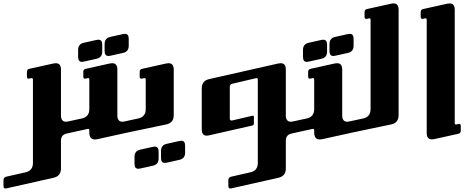

<svg xmlns="http://www.w3.org/2000/svg" viewBox="-103 -800 2715 1104"><path d="M-83 270C-83 281.2 -77.6 285.6 -66.4 283.2L204.6 222.2C233.4 215.8 247.6 197.8 247.6 168.5V9.3C247.6 -13.7 258.3 -27.3 280.8 -32.2L355.5 -48.8V-116.2L290.5 -102.1C285.2 -101.1 280.8 -100.1 276.4 -100.1C257.3 -100.1 247.6 -112.3 247.6 -136.7V-400.4C247.6 -424.3 237.8 -436.5 218.3 -436.5C214.4 -436.5 209.5 -436 204.6 -435.1L65.9 -404.3C56.2 -402.3 51.8 -396.5 51.8 -386.7V-359.9C51.8 -350.1 56.2 -345.7 65.9 -348.1L76.7 -350.6C83 -352.1 86.4 -349.1 86.4 -342.8V137.2C86.4 166.5 72.3 184.6 43.5 190.9L-66.4 215.8C-77.6 218.3 -83 225.6 -83 236.8Z M410.6 -38.6C410.6 -11.7 421.4 2 443.4 2C447.8 2 453.1 1 458.5 0L679.7 -48.8V-116.2L614.7 -102.1C609.4 -101.1 605 -100.1 600.6 -100.1C581.5 -100.1 571.8 -112.3 571.8 -136.7V-400.4C571.8 -424.3 562 -436.5 542.5 -436.5C538.6 -436.5 533.7 -436 528.8 -435.1L390.1 -404.3C380.4 -402.3 376 -396.5 376 -386.7V-359.9C376 -350.1 380.4 -345.7 390.1 -348.1L400.9 -350.6C407.2 -352.1 410.6 -349.1 410.6 -342.8V-172.4C410.6 -143.1 396.5 -125 367.7 -118.7L302.2 -104.5V-37.1L400.9 -58.6C407.2 -60.1 410.6 -57.6 410.6 -51.3ZM498.5 -546.4C498.5 -569.3 509.3 -583 531.7 -587.9L604 -604C607.9 -605 611.8 -605.5 614.7 -605.5C629.9 -605.5 637.2 -596.2 637.2 -577.1V-537.1C637.2 -514.2 626.5 -500.5 604 -495.6L531.7 -479.5C527.8 -478.5 523.9 -478 521 -478C505.9 -478 498.5 -487.3 498.5 -506.3ZM346.2 -512.7C346.2 -535.6 356.9 -549.3 379.4 -554.2L451.7 -570.3C455.6 -571.3 459.5 -571.8 462.4 -571.8C477.5 -571.8 484.9 -562.5 484.9 -543.5V-503.4C484.9 -480.5 474.1 -466.8 451.7 -461.9L379.4 -445.8C375.5 -444.8 371.6 -444.3 368.7 -444.3C353.5 -444.3 346.2 -453.6 346.2 -472.7Z M853 -84.5C881.8 -90.3 896 -108.4 896 -137.7V-400.4C896 -424.3 886.2 -436.5 866.7 -436.5C862.8 -436.5 857.9 -436 853 -435.1L714.4 -404.3C704.6 -402.3 700.2 -396.5 700.2 -386.7V-359.9C700.2 -350.1 704.6 -345.7 714.4 -348.1L725.1 -350.6C731.4 -352.1 734.9 -349.1 734.9 -342.8V-172.4C734.9 -143.1 720.7 -125 691.9 -118.7L626.5 -104.5V-37.1ZM822.8 68.4C822.8 45.4 833.5 31.7 856 26.9L928.2 10.7C932.1 9.8 936 9.3 939 9.3C954.1 9.3 961.4 18.6 961.4 37.6V77.6C961.4 100.6 950.7 114.3 928.2 119.1L856 135.3C852.1 136.2 848.1 136.7 845.2 136.7C830.1 136.7 822.8 127.4 822.8 108.4ZM670.4 102.1C670.4 79.1 681.2 65.4 703.6 60.5L775.9 44.4C779.8 43.5 783.7 43 786.6 43C801.8 43 809.1 52.2 809.1 71.3V111.3C809.1 134.3 798.3 147.9 775.9 152.8L703.6 168.9C699.7 169.9 695.8 170.4 692.9 170.4C677.7 170.4 670.4 161.1 670.4 142.1Z M1379.4 137.2C1379.4 166.5 1365.2 184.6 1336.4 190.9L1226.6 215.8C1215.3 218.3 1210 225.6 1210 236.8V270C1210 281.2 1215.3 285.6 1226.6 283.2L1497.6 222.2C1526.4 215.8 1540.5 197.8 1540.5 168.5V9.3C1540.5 -13.7 1551.3 -27.3 1573.7 -32.2L1648.4 -48.8V-116.2L1583.5 -102.1C1578.1 -101.1 1573.7 -100.1 1569.3 -100.1C1550.3 -100.1 1540.5 -112.3 1540.5 -136.7V-400.4C1540.5 -424.3 1530.8 -436.5 1511.2 -436.5C1507.3 -436.5 1502.4 -436 1497.6 -435.1L1100.1 -345.2C1071.3 -338.9 1057.1 -321.3 1057.1 -292V-56.2C1057.1 -32.2 1066.4 -20 1085.9 -20C1090.3 -20 1094.7 -21 1100.1 -22L1347.7 -78.1C1354 -79.6 1356.9 -83.5 1356.9 -90.3V-127C1356.9 -133.3 1354 -135.7 1347.7 -134.3L1232.4 -107.4C1223.1 -105.5 1218.3 -108.9 1218.3 -118.7V-300.8C1218.3 -310.5 1223.1 -316.4 1232.4 -318.4L1369.6 -350.6C1376 -352.1 1379.4 -349.1 1379.4 -342.8Z M1703.6 -38.6C1703.6 -11.7 1714.4 2 1736.3 2C1740.7 2 1746.1 1 1751.5 0L1972.7 -48.8V-116.2L1907.7 -102.1C1902.3 -101.1 1897.9 -100.1 1893.6 -100.1C1874.5 -100.1 1864.7 -112.3 1864.7 -136.7V-400.4C1864.7 -424.3 1855 -436.5 1835.4 -436.5C1831.5 -436.5 1826.7 -436 1821.8 -435.1L1683.1 -404.3C1673.3 -402.3 1668.9 -396.5 1668.9 -386.7V-359.9C1668.9 -350.1 1673.3 -345.7 1683.1 -348.1L1693.8 -350.6C1700.2 -352.1 1703.6 -349.1 1703.6 -342.8V-172.4C1703.6 -143.1 1689.5 -125 1660.6 -118.7L1595.2 -104.5V-37.1L1693.8 -58.6C1700.2 -60.1 1703.6 -57.6 1703.6 -51.3ZM1791.5 -546.4C1791.5 -569.3 1802.2 -583 1824.7 -587.9L1897 -604C1900.9 -605 1904.8 -605.5 1907.7 -605.5C1922.9 -605.5 1930.2 -596.2 1930.2 -577.1V-537.1C1930.2 -514.2 1919.4 -500.5 1897 -495.6L1824.7 -479.5C1820.8 -478.5 1816.9 -478 1814 -478C1798.8 -478 1791.5 -487.3 1791.5 -506.3ZM1639.2 -512.7C1639.2 -535.6 1649.9 -549.3 1672.4 -554.2L1744.6 -570.3C1748.5 -571.3 1752.4 -571.8 1755.4 -571.8C1770.5 -571.8 1777.8 -562.5 1777.8 -543.5V-503.4C1777.8 -480.5 1767.1 -466.8 1744.6 -461.9L1672.4 -445.8C1668.5 -444.8 1664.6 -444.3 1661.6 -444.3C1646.5 -444.3 1639.2 -453.6 1639.2 -472.7Z M2146 -84.5C2174.8 -90.3 2189 -108.4 2189 -137.7V-744.1C2189 -773.4 2174.8 -785.2 2146 -778.8L2007.3 -748C1997.6 -746.1 1993.2 -740.2 1993.2 -730.5V-703.6C1993.2 -693.8 1997.6 -689.5 2007.3 -691.9L2018.1 -694.3C2024.4 -695.8 2027.8 -692.9 2027.8 -686.5V-172.4C2027.8 -143.1 2013.7 -125 1984.9 -118.7L1919.4 -104.5V-37.1Z M2511.7 -744.1C2511.7 -768.1 2502 -780.3 2482.4 -780.3C2478.5 -780.3 2473.6 -779.8 2468.8 -778.8L2330.1 -748C2320.3 -746.1 2315.9 -740.2 2315.9 -730.5V-703.6C2315.9 -693.8 2320.3 -689.5 2330.1 -691.9L2340.8 -694.3C2347.2 -695.8 2350.6 -692.9 2350.6 -686.5V-34.7C2350.6 -10.7 2360.4 1.5 2379.9 1.5C2383.8 1.5 2388.7 1 2393.6 0L2532.2 -30.8C2542 -32.7 2546.4 -38.6 2546.4 -48.3V-75.2C2546.4 -85 2542 -89.4 2532.2 -86.9L2521.5 -84.5C2515.1 -83 2511.7 -85.9 2511.7 -92.3Z"/></svg>

Font: QTS-Omar 
Style: Regular
Weight: 400
Designer: Mohammed Abd El khaliq
Foundry: QafType Studio
Version: Version 1.001